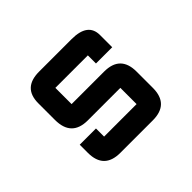

<svg xmlns="http://www.w3.org/2000/svg" viewBox="-115 -652 816 816"><g transform="rotate(-45 293.0 -244.0)"><path d="M97.7 -146.5H195.3V-97.7H390.6V-195.3H195.3Q97.7 -195.3 97.7 -295.4V-395.5Q97.7 -488.3 195.3 -488.3H390.6Q488.3 -488.3 488.3 -415V-341.8H390.6V-390.6H195.3V-293H390.6Q488.3 -293 488.3 -195.3V-97.7Q488.3 0 390.6 0H195.3Q97.7 0 97.7 -97.7Z"/></g></svg>

Font: BabelStone Zanabazar
Style: Regular
Weight: 400
Designer: Andrew West
Foundry: Andrew West
Version: Version 10.002;August 6, 2021